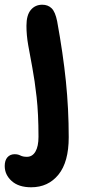

<svg xmlns="http://www.w3.org/2000/svg" viewBox="-58 -533 361 813"><path d="M74 260Q21 260 -8.5 233.5Q-38 207 -38 170Q-38 146 -26.5 133Q-15 120 4 120Q18 120 28.5 125.5Q39 131 56 131Q79 131 92 109Q105 87 105 46Q105 -51 97 -122Q89 -193 79 -246Q69 -299 61.5 -341.5Q54 -384 54 -424Q54 -469 72.5 -491Q91 -513 121 -513Q145 -513 160.5 -498Q176 -483 184 -443Q209 -306 221 -189Q233 -72 233 48Q233 153 189.5 206.5Q146 260 74 260Z"/></svg>

Font: Shantell Sans Normal
Style: Regular
Weight: 600
Designer: Stephen Nixon, Anya Danilova, Shantell Martin
Foundry: Arrow Type
Version: Version 1.009;[a7da0bfa3]